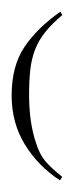

<svg xmlns="http://www.w3.org/2000/svg" viewBox="-20 -1265 127 330"><path d="M84 -1245 87 -1239Q69 -1224 57.5 -1209.5Q46 -1195 40 -1179Q34 -1163 32 -1144.5Q30 -1126 30 -1102Q30 -1054 42 -1019Q48 -1000 57.5 -988.5Q67 -977 87 -961L83 -955Q45 -980 22.5 -1017Q0 -1054 0 -1101Q0 -1152 22.5 -1185Q45 -1218 84 -1245Z"/></svg>

Font: Bravura Text
Style: Regular
Weight: 400
Designer: Daniel Spreadbury et al.
Foundry: Steinberg Media Technologies GmbH
Version: Version 1.38